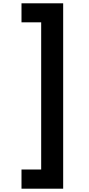

<svg xmlns="http://www.w3.org/2000/svg" viewBox="-20 -944 536 1161"><path d="M362 -924V197H110V81H229V-809H110V-924Z"/></svg>

Font: Parkinsans Light SemiBold
Style: Regular
Weight: 600
Version: Version 1.000